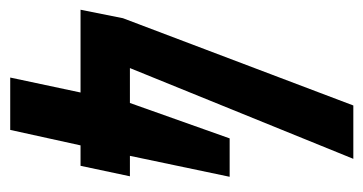

<svg xmlns="http://www.w3.org/2000/svg" viewBox="-192 -536 728 385"><g transform="rotate(90 172.5 -344.0)"><path d="M136 0 166 -141H0L17 -226L192 -688H299L117 -240H187L258 -440H335L293 -240H334L313 -141H272L241 0Z"/></g></svg>

Font: Saira Ultra Condensed
Style: Bold Italic
Weight: 700
Width: 1
Italic angle: -12°
Designer: Hector Gatti with collaboration of the Omnibus-Type team
Foundry: Omnibus-Type
Version: Version 1.001; ttfautohint (v1.8)